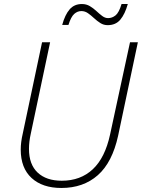

<svg xmlns="http://www.w3.org/2000/svg" viewBox="-20 -924 705 954"><path d="M285 10Q191 10 137 -39.5Q83 -89 83 -181Q83 -217 93 -260L189 -714H229L133 -260Q124 -220 124 -184Q124 -107 167 -66.5Q210 -26 287 -26Q380 -26 441 -83Q502 -140 527 -256L626 -714H665L567 -250Q538 -117 466 -53.5Q394 10 285 10ZM289 -800Q303 -851 326 -877.5Q349 -904 387 -904Q409 -904 426.5 -893.5Q444 -883 459 -869Q474 -855 488 -844.5Q502 -834 517 -834Q537 -834 554 -847.5Q571 -861 584 -904H615Q601 -854 578 -826.5Q555 -799 515 -799Q495 -799 478.5 -809.5Q462 -820 447 -834Q432 -848 417 -858.5Q402 -869 384 -869Q365 -869 349 -855Q333 -841 320 -800Z"/></svg>

Font: Noto Sans Disp ExtLt
Style: Italic
Weight: 200
Italic angle: -12°
Designer: Monotype Design Team
Foundry: Monotype Imaging Inc.
Version: Version 2.000;GOOG;noto-source:20170915:90ef993387c0